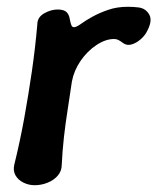

<svg xmlns="http://www.w3.org/2000/svg" viewBox="-20 -533 464 566"><path d="M82 13Q65 13 49.5 5.5Q34 -2 26 -15.5Q18 -29 22 -47Q39 -116 51.5 -185Q64 -254 74 -323Q84 -392 90 -461Q90 -482 110 -493.5Q130 -505 150 -505Q168 -505 176 -497.5Q184 -490 186 -475Q188 -465 190.5 -458.5Q193 -452 200 -453Q207 -454 220 -463.5Q233 -473 253 -484Q273 -495 299 -504Q325 -513 357 -513Q365 -513 373.5 -512.5Q382 -512 389 -511Q410 -508 420 -490Q430 -472 414 -442Q408 -429 395 -417.5Q382 -406 368 -402Q354 -398 343 -406Q338 -410 331 -414Q324 -418 316 -418Q291 -418 264 -400Q237 -382 217.5 -353.5Q198 -325 192 -293Q186 -251 179.5 -210Q173 -169 168.5 -129Q164 -89 162 -47Q162 -29 150.5 -15.5Q139 -2 120.5 5.5Q102 13 82 13Z"/></svg>

Font: Winky Sans Medium
Style: Italic
Weight: 500
Italic angle: -8.97852°
Designer: Simon Atzbach
Foundry: typofactur
Version: Version 1.205